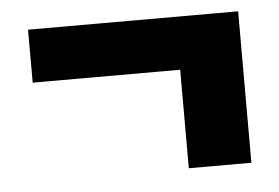

<svg xmlns="http://www.w3.org/2000/svg" viewBox="-36 -392 635 437"><g transform="rotate(-5 282.0 -173.0)"><path d="M42 -346H522V0H379V-225H42Z"/></g></svg>

Font: Rosa Sans
Style: Bold
Weight: 700
Designer: Pentagram / MCKL
Foundry: Pentagram / MCKL
Version: Version 1.005;September 16, 2019;FontCreator 11.5.0.2425 64-